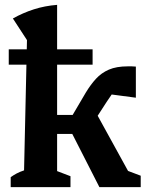

<svg xmlns="http://www.w3.org/2000/svg" viewBox="-20 -770 616 790"><path d="M24 0V-41Q35 -49 48 -56Q61 -63 79 -69L91 -605L33 -694Q74 -717 119 -731.5Q164 -746 215 -750V-66L270 -45V0ZM158 -219V-297H336V-219ZM389 0 260 -253 362 -330 521 -41 498 -70 559 -47V0ZM342 -232 253 -253 333 -389Q353 -422 375 -446Q397 -470 428 -483.5Q459 -497 506 -497Q514 -497 522 -497Q530 -497 539 -496V-368L418 -384L465 -414Q455 -404 443.5 -387Q432 -370 419 -351ZM16 -504V-567H361V-504Z"/></svg>

Font: Piazzolla 24pt
Style: Bold
Weight: 700
Designer: Juan Pablo del Peral
Foundry: Huerta Tipografica
Version: Version 2.005